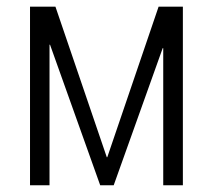

<svg xmlns="http://www.w3.org/2000/svg" viewBox="-20 -548 629 568"><path d="M521 -528.3V0H462.9V-405.3L461.4 -405.8L316.4 0H276.4L127.9 -416L126.5 -415.5V0H68.8V-528.3H144L295.9 -83H297.4L449.2 -528.3Z"/></svg>

Font: RobotoCondensed-Light
Style: Light
Weight: 300
Designer: Google
Version: Version 1.200311; 2013